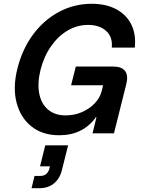

<svg xmlns="http://www.w3.org/2000/svg" viewBox="-20 -705 750 1015"><path d="M293.3 10Q205 10 146.7 -36.2Q88.3 -82.5 67.5 -162.9Q46.7 -243.3 72.5 -344.2Q98.3 -446.7 155.4 -523.3Q212.5 -600 292.5 -642.5Q372.5 -685 465 -685Q540.8 -685 594.6 -656.2Q648.3 -627.5 674.2 -575.4Q700 -523.3 692.5 -453.3H570.8Q576.7 -508.3 541.7 -540.8Q506.7 -573.3 445.8 -573.3Q388.3 -573.3 337.9 -543.8Q287.5 -514.2 250 -460.8Q212.5 -407.5 194.2 -335.8Q176.7 -264.2 187.5 -210Q198.3 -155.8 234.2 -125.4Q270 -95 327.5 -95Q372.5 -95 412.5 -112.1Q452.5 -129.2 480.4 -158.3Q508.3 -187.5 517.5 -223.3L525 -254.2H355.8L380.8 -353.3H577.5Q623.3 -353.3 641.2 -329.6Q659.2 -305.8 647.5 -260L582.5 0H469.2L490 -85H486.7Q453.3 -38.3 405 -14.2Q356.7 10 293.3 10ZM146.7 290 162.5 225H193.3Q212.5 225 224.6 214.6Q236.7 204.2 240.8 186.7L244.2 174.2H191.7L219.2 63.3H340L307.5 193.3Q296.7 238.3 265.8 264.2Q235 290 186.7 290Z"/></svg>

Font: Funnel Sans SemiBold
Style: Italic
Weight: 600
Italic angle: -14.036°
Designer: NORD ID, Kristian Moeller
Foundry: Dicotype
Version: Version 1.000